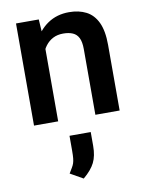

<svg xmlns="http://www.w3.org/2000/svg" viewBox="-93 -603 743 978"><g transform="rotate(-10 279.0 -114.0)"><path d="M182.1 0H57.1V-528.3H174.8L182.1 -415.5ZM122.1 -282.2Q122.6 -359.4 148.7 -416.7Q174.8 -474.1 222.2 -506.1Q269.5 -538.1 332.5 -538.1Q383.3 -538.1 420.9 -518.8Q458.5 -499.5 479.2 -456.1Q500 -412.6 500 -339.4V0H374.5V-340.3Q374.5 -376.5 364.3 -397.5Q354 -418.5 333.7 -427.2Q313.5 -436 284.2 -436Q254.4 -436 231.7 -424.3Q209 -412.6 193.1 -391.6Q177.2 -370.6 169.2 -342.8Q161.1 -314.9 161.1 -282.7ZM335.9 153.8Q335.9 205.6 318.8 240Q301.8 274.4 259.8 309.6L193.4 272Q203.1 255.9 209.7 244.9Q216.3 233.9 219.7 223.6Q223.1 213.4 224.6 198.5Q226.1 183.6 226.1 159.2V82.5H335.9Z"/></g></svg>

Font: Heebo SemiBold
Style: Regular
Weight: 600
Designer: Oded Ezer
Foundry: Ezer Type House
Version: Version 3.100